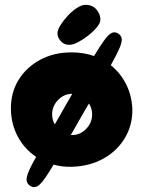

<svg xmlns="http://www.w3.org/2000/svg" viewBox="-20 -687 640 792"><path d="M275 1Q236 2 201 -8Q163 57 143.5 74.5Q124 92 105 80Q86 68 90.5 44Q95 20 129 -40Q81 -72 53.5 -123.5Q26 -175 25 -236Q24 -304 56 -356.5Q88 -409 145 -440Q202 -471 275 -471Q324 -471 368 -456Q395 -501 412 -523.5Q429 -546 441.5 -551.5Q454 -557 467 -549Q480 -541 482 -527.5Q484 -514 473 -488.5Q462 -463 437 -418Q477 -386 500.5 -339Q524 -292 526 -236Q527 -171 495 -117.5Q463 -64 406 -32.5Q349 -1 275 1ZM195 -215Q195 -193 206 -174Q216 -192 227.5 -211.5Q239 -231 251 -253Q258 -265 265 -277Q272 -289 278 -300Q244 -300 219.5 -274.5Q195 -249 195 -215ZM278 -130Q311 -130 335.5 -155.5Q360 -181 360 -215Q360 -239 347 -260Q340 -249 333.5 -237.5Q327 -226 320 -214Q307 -191 295 -170Q283 -149 272 -130Q272 -130 278 -130ZM266 -502Q244 -502 230.5 -517.5Q217 -533 217 -549Q217 -563 229 -582.5Q241 -602 259 -621.5Q277 -641 297 -654Q317 -667 332 -667Q363 -667 379 -646.5Q395 -626 394 -606Q394 -592 379.5 -574.5Q365 -557 344 -540.5Q323 -524 302 -513Q281 -502 266 -502Z"/></svg>

Font: Cherry Bomb One
Style: Regular
Weight: 400
Designer: satsuyako
Foundry: satsuyako
Version: Version 4.100; ttfautohint (v1.8.3)